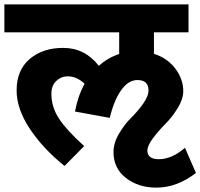

<svg xmlns="http://www.w3.org/2000/svg" viewBox="-40 -697 916 878"><path d="M806 -21 856 94Q769 161 675 161Q593 161 536 117Q479 73 479 -2Q479 -43 504 -85.5Q529 -128 559 -157.5Q589 -187 614 -222Q639 -257 639 -284Q639 -331 588 -331Q547 -331 514 -284.5Q481 -238 462 -158L303 -187Q316 -258 347 -314Q311 -348 269 -348Q240 -348 217.5 -327Q195 -306 195 -268Q195 -207 230.5 -153.5Q266 -100 345 -29L255 62Q156 -18 96 -108.5Q36 -199 36 -284Q36 -376 95.5 -427Q155 -478 249 -478Q348 -478 412 -396Q453 -433 505 -450V-549H-20V-677H822V-549H664V-451Q726 -431 762 -383Q798 -335 798 -280Q798 -244 772.5 -202.5Q747 -161 716 -130Q685 -99 659.5 -65Q634 -31 634 -8Q634 31 687 31Q745 31 806 -21Z"/></svg>

Font: Martel Sans Heavy
Style: Regular
Weight: 900
Designer: Dan Reynolds and Mathieu Réguer
Foundry: Dan Reynolds and Mathieu Réguer
Version: Version 1.001;PS 001.001;hotconv 1.0.70;makeotf.lib2.5.58329